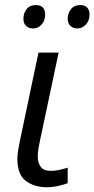

<svg xmlns="http://www.w3.org/2000/svg" viewBox="-20 -748 382 777"><path d="M170.4 9.8Q118.7 9.8 84.5 -15.9Q50.3 -41.5 50.3 -105Q50.3 -119.6 53 -137.5Q55.7 -155.3 60.1 -175.8L135.7 -535.2H217.3L140.6 -173.3Q137.7 -159.7 135.3 -144.5Q132.8 -129.4 132.8 -115.2Q132.8 -89.8 144.5 -73.2Q156.2 -56.6 186 -56.6Q202.6 -56.6 218.8 -60.1Q234.9 -63.5 253.9 -69.3V-6.8Q241.7 -1.5 217 4.2Q192.4 9.8 170.4 9.8ZM293.5 -632.8Q276.4 -632.8 265.1 -643.1Q253.9 -653.3 253.9 -672.4Q253.9 -693.8 266.8 -710.7Q279.8 -727.5 304.7 -727.5Q323.7 -727.5 333 -717.3Q342.3 -707 342.3 -689.9Q342.3 -663.6 327.1 -648.2Q312 -632.8 293.5 -632.8ZM114.7 -632.8Q96.7 -632.8 85.7 -643.1Q74.7 -653.3 74.7 -672.4Q74.7 -693.8 87.4 -710.7Q100.1 -727.5 124.5 -727.5Q144.5 -727.5 153.6 -717.3Q162.6 -707 162.6 -689.9Q162.6 -663.6 147.9 -648.2Q133.3 -632.8 114.7 -632.8Z"/></svg>

Font: Open Sans
Style: Italic
Weight: 400
Italic angle: -12°
Designer: Monotype Design Team
Foundry: Monotype Imaging Inc.
Version: Version 3.000; ttfautohint (v1.8.4)